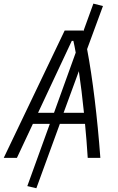

<svg xmlns="http://www.w3.org/2000/svg" viewBox="-36 -860 642 1046"><path d="M162.1 165.5 290 -185.1H427.2C433.1 -125 438 -63 441.9 0H510.7C494.1 -222.2 468.8 -432.6 438.5 -592.3L524.9 -827.1L472.7 -840.3L418 -689.5C417.5 -690.9 417.5 -692.4 417 -693.8H316.4L-15.6 0H56.2L143.1 -185.1H235.4L112.8 153.8ZM258.3 -245.6H171.4L355 -637.2H363.8C368.2 -617.7 372.6 -596.2 376.5 -573.2ZM393.6 -472.2C403.8 -403.8 413.1 -327.1 421.4 -245.6H310.5Z"/></svg>

Font: Cascadia Code NF Light
Style: Italic
Weight: 300
Italic angle: -10°
Monospace: yes
Designer: Aaron Bell
Foundry: Saja Typeworks
Version: Version 2404.023